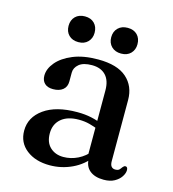

<svg xmlns="http://www.w3.org/2000/svg" viewBox="-100 -727 742 822"><g transform="rotate(15 271.0 -316.5)"><path d="M349 -61.5V-71.5L342.5 -74.5V-360Q342.5 -403.5 320.8 -426.5Q299 -449.5 259.5 -449.5Q221.5 -449.5 202.5 -433.8Q183.5 -418 183.5 -396V-357Q183.5 -333 167.5 -320Q151.5 -307 124 -307Q99.5 -307 86.5 -319.5Q73.5 -332 73.5 -353.5Q73.5 -384 97.8 -413Q122 -442 167.8 -461Q213.5 -480 279 -480Q364 -480 405.5 -443.2Q447 -406.5 447 -345V-74.5Q447 -58.5 453.2 -51Q459.5 -43.5 470.5 -43.5Q483 -43.5 488.5 -49.2Q494 -55 497.5 -60.5Q500.5 -63.5 503 -66Q505.5 -68.5 509.5 -68.5Q515 -68.5 517.5 -64.5Q520 -60.5 520 -54Q520 -40 510 -24.8Q500 -9.5 481 1Q462 11.5 433.5 11.5Q394 11.5 371.5 -7.2Q349 -26 349 -61.5ZM51 -104Q51 -163.5 104 -201.2Q157 -239 251 -239Q285.5 -239 313.8 -232.8Q342 -226.5 364 -216.5L356 -189.5Q335 -198 313.2 -203.8Q291.5 -209.5 266 -209.5Q216 -209.5 188 -185.8Q160 -162 160 -121Q160 -81 183 -59.5Q206 -38 241.5 -38Q275 -38 305.8 -53.2Q336.5 -68.5 359 -96.5L369.5 -73Q340 -32.5 293.2 -10.5Q246.5 11.5 194.5 11.5Q131 11.5 91 -19.8Q51 -51 51 -104ZM176.5 -529.5Q150 -529.5 134.2 -545.2Q118.5 -561 118.5 -586.5Q118.5 -612 134.2 -627.8Q150 -643.5 176.5 -643.5Q203 -643.5 218.5 -627.8Q234 -612 234 -586Q234 -561.5 218.5 -545.5Q203 -529.5 176.5 -529.5ZM366 -529.5Q339.5 -529.5 323.5 -545.2Q307.5 -561 307.5 -586.5Q307.5 -612 323.5 -627.8Q339.5 -643.5 366 -643.5Q393 -643.5 408.5 -627.8Q424 -612 424 -586Q424 -561.5 408.5 -545.5Q393 -529.5 366 -529.5Z"/></g></svg>

Font: Fraunces 12pt
Style: Regular
Weight: 400
Version: Version 1.000;[b76b70a41]